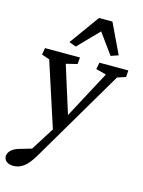

<svg xmlns="http://www.w3.org/2000/svg" viewBox="-172 -867 911 1220"><g transform="rotate(15 283.5 -256.5)"><path d="M589 -507H399L390 -463L458 -445L292 -134L194 -445L267 -463L271 -507H41L33 -463L85 -445L223 -21L127 131L45 155C4 167 -19 191 -22 216C-25 247 -1 268 39 268C86 268 126 242 170 168L531 -445L586 -463ZM181 -584 227 -567 358 -702 456 -567 505 -584 411 -781H323Z"/></g></svg>

Font: TPK Tissa Web Medium
Style: Italic
Weight: 500
Italic angle: -7°
Designer: Jacques Le Bailly, Suppakit Chalermlarp | Katatrad Co.,Ltd.
Foundry: Jacques Le Bailly, Cadson Demak Co.,Ltd.
Version: Version 5.000;Glyphs 3.1.2 (3151)